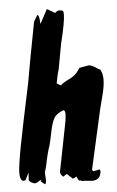

<svg xmlns="http://www.w3.org/2000/svg" viewBox="-56 -798 532 874"><g transform="rotate(-5 210.5 -361.5)"><path d="M129 -708Q146 -737 147 -737Q152 -737 155 -718Q156 -707 157 -695L192 -760L228 -739Q238 -749 248 -749Q256 -749 265 -745Q267 -739 267 -728Q267 -695 243 -598Q236 -560 222 -484Q215 -463 207 -419Q218 -412 225 -408Q235 -419 267 -434Q295 -448 307 -467Q316 -480 316.5 -480.5Q317 -481 331 -483Q363 -488 356 -488Q370 -488 385 -479Q404 -466 410 -464Q421 -447 421 -418Q421 -390 411 -351Q403 -318 394 -285L333 -13L338 -6Q352 -8 368 -12L371 -4Q368 37 329 37Q322 37 306.5 35Q291 33 283 34Q279 29 270 31Q267 28 259 11L249 18L242 19L217 -4Q209 -1 201 7Q187 -3 187 -14V-17L231 -240Q235 -265 235 -278Q235 -289 229 -295Q196 -284 184 -264Q172 -244 164 -204Q154 -154 150 -141Q139 -112 126 -47Q124 -38 118 -19Q120 5 120 14Q120 29 115 34Q107 30 95 18L99 16L97 13L89 16Q82 23 68 26Q42 18 42 7Q42 3 44 -26L27 8L17 10Q2 6 2 -28Q2 -55 19 -147Q38 -246 77 -428Q93 -521 129 -708Z"/></g></svg>

Font: Ode an Erik AH
Style: Regular
Weight: 400
Designer: Andreas Höfeld
Foundry: Fontgrube AH
Version: Version 2.00